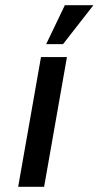

<svg xmlns="http://www.w3.org/2000/svg" viewBox="-20 -720 380 740"><path d="M138 -500 50 0H150L238 -500ZM230 -700 158 -550H223L340 -700Z"/></svg>

Font: Scada
Style: Italic
Weight: 400
Designer: Jovanny Lemonad
Foundry: Jovanny Lemonad
Version: Version 3.005